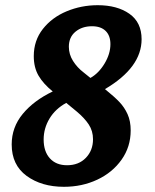

<svg xmlns="http://www.w3.org/2000/svg" viewBox="-20 -700 598 739"><path d="M525 -549Q525 -440 384 -357Q420 -328 439.5 -307.5Q459 -287 471 -260.5Q483 -234 483 -198Q483 -135 448 -85.5Q413 -36 354.5 -8.5Q296 19 226 19Q140 19 82.5 -23Q25 -65 25 -144Q25 -210 67.5 -261.5Q110 -313 183 -348Q147 -377 128.5 -408.5Q110 -440 110 -484Q110 -544 145 -588.5Q180 -633 236.5 -656.5Q293 -680 356 -680Q431 -680 478 -647Q525 -614 525 -549ZM405 -530Q405 -563 386.5 -581Q368 -599 334 -599Q296 -599 270.5 -578Q245 -557 245 -520Q245 -491 261 -465.5Q277 -440 302 -421L328 -400Q360 -418 382.5 -455.5Q405 -493 405 -530ZM148 -163Q148 -117 172 -90.5Q196 -64 238 -64Q283 -64 310.5 -92.5Q338 -121 338 -164Q338 -196 321.5 -221Q305 -246 275 -271L235 -304Q193 -281 170.5 -243.5Q148 -206 148 -163Z"/></svg>

Font: Sansita Medium Italic
Style: Regular
Weight: 500
Italic angle: -11°
Designer: Pablo Cosgaya
Foundry: Omnibus-Type
Version: Version 1.006